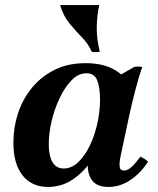

<svg xmlns="http://www.w3.org/2000/svg" viewBox="-20 -725 625 760"><path d="M409 15Q357 15 339 -19.5Q321 -54 331 -100L343 -154L390 -258L393 -392L511 -460Q527 -463 543 -460Q529 -420 515.5 -367.5Q502 -315 492 -270L458 -110Q452 -82 453.5 -66Q455 -50 471 -50Q485 -50 500 -63.5Q515 -77 536 -105Q544 -101 551.5 -96.5Q559 -92 566 -85Q538 -41 497 -13Q456 15 409 15ZM170 15Q106 15 69.5 -30.5Q33 -76 33 -161Q33 -221 51.5 -277Q70 -333 106.5 -377.5Q143 -422 196 -448.5Q249 -475 319 -475Q384 -475 428.5 -451.5Q473 -428 492 -387L414 -329Q414 -267 396.5 -206Q379 -145 346 -95Q313 -45 268.5 -15Q224 15 170 15ZM232 -58Q263 -58 289.5 -83Q316 -108 335.5 -148.5Q355 -189 365.5 -237Q376 -285 376 -331Q376 -378 365 -406.5Q354 -435 322 -435Q290 -435 263 -407Q236 -379 215.5 -335.5Q195 -292 184 -244Q173 -196 173 -155Q173 -108 188 -83Q203 -58 232 -58ZM218 -705H373Q364 -666 363 -619Q362 -572 375 -520Q359 -517 343 -520Q330 -551 304.5 -577Q279 -603 254.5 -633Q230 -663 218 -705Z"/></svg>

Font: Poltawski Nowy
Style: Bold Italic
Weight: 700
Italic angle: -12°
Designer: Adam Pótawski, Mateusz Machalski, Borys Kosmynka, Ania Wieluska
Foundry: Capitalics.wtf
Version: Version 1.001;gftools[0.9.25]